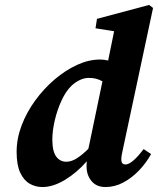

<svg xmlns="http://www.w3.org/2000/svg" viewBox="-20 -739 637 774"><path d="M191 -177Q191 -129 206.5 -108Q222 -87 247 -87Q268 -87 290 -101Q312 -115 336 -139Q337 -142 337.5 -145.5Q338 -149 339 -152L393 -411Q381 -418 368 -421.5Q355 -425 338 -425Q319 -425 300 -415.5Q281 -406 268 -393Q245 -371 227.5 -332.5Q210 -294 200.5 -252.5Q191 -211 191 -177ZM476 -140Q469 -111 469 -96Q469 -76 486 -76Q512 -76 559 -138L589 -118Q570 -83 541 -52.5Q512 -22 477.5 -3.5Q443 15 405 15Q369 15 349 -9Q329 -33 329 -68Q329 -73 329 -78.5Q329 -84 330 -89Q290 -43 242 -14Q194 15 151 15Q123 15 99.5 1.5Q76 -12 61.5 -43Q47 -74 47 -127Q47 -180 67 -233Q87 -286 122 -334Q157 -382 200.5 -419Q244 -456 291 -477.5Q338 -499 383 -499Q401 -499 416 -495L440 -613L365 -625L371 -663L581 -719L597 -707Z"/></svg>

Font: Source Serif Pro
Style: Bold Italic
Weight: 700
Italic angle: -12°
Designer: Frank Grießhammer
Foundry: Adobe Systems Incorporated
Version: Version 3.001;hotconv 1.0.111;makeotfexe 2.5.65597